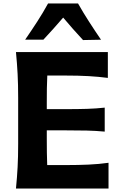

<svg xmlns="http://www.w3.org/2000/svg" viewBox="-20 -1090 703 1110"><path d="M72.3 0Q78.6 -64 81.8 -123.8Q85 -183.6 85 -257.8V-524.9Q85 -601.1 81.8 -662.4Q78.6 -723.6 72.3 -789.1H603.5V-639.6Q551.8 -646.5 492.7 -649.9Q433.6 -653.3 353.5 -653.3H253.4Q251.5 -616.2 251 -578.9Q250.5 -541.5 250.5 -498.5V-459H357.9Q431.2 -459 483.6 -460.7Q536.1 -462.4 585.4 -467.8V-329.1Q533.7 -334 481.2 -335.2Q428.7 -336.4 357.4 -336.4H250.5V-284.7Q250.5 -243.7 251 -207.5Q251.5 -171.4 252.9 -135.7H365.2Q432.1 -135.7 492.2 -138.4Q552.2 -141.1 607.4 -148.9V0ZM460 -858.4Q430.2 -890.6 401.4 -923.1Q372.6 -955.6 345.2 -988.3Q289.1 -922.9 231 -860.8H125.5Q161.6 -913.1 195.6 -965.6Q229.5 -1018.1 257.8 -1069.8H431.2Q460.4 -1018.1 494.4 -965.3Q528.3 -912.6 564 -860.4Z"/></svg>

Font: Pinar-DS2-FD Bold
Style: Regular
Weight: 700
Designer: Amin Abedi
Version: Version 3.000